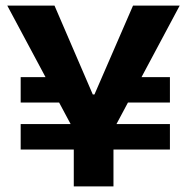

<svg xmlns="http://www.w3.org/2000/svg" viewBox="-20 -673 669 687"><path d="M54 -138V-229H588V-138ZM54 -306V-397H246V-306ZM397 -306V-397H588V-306ZM244 -6V-208L6 -653H175L312 -335H318L456 -653H623L386 -209V-6Z"/></svg>

Font: Bricolage Grotesque 96pt ExtraBold
Style: Bold
Weight: 700
Version: Version 1.001;gftools[0.9.33.dev8+g029e19f]